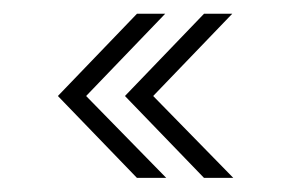

<svg xmlns="http://www.w3.org/2000/svg" viewBox="-20 -404 412 272"><path d="M269 -152 157 -268 269 -384.5H309L197 -268L310.5 -152ZM174 -152 62 -268 174 -384.5H214L102 -268L215.5 -152Z"/></svg>

Font: Imbue Thin 10pt SemiBold
Style: Regular
Weight: 600
Version: Version 1.102